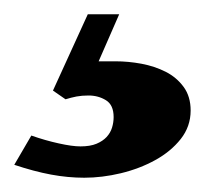

<svg xmlns="http://www.w3.org/2000/svg" viewBox="-20 -20 290 269"><path d="M118.2 65.9H142.1Q159.7 65.9 178.2 69.3Q196.8 72.8 212.2 80.6Q227.5 88.4 237.3 101.8Q247.1 115.2 247.1 134.8Q247.1 157.2 233.2 174.8Q219.2 192.4 197.5 204.3Q175.8 216.3 149.4 222.7Q123 229 98.1 229Q75.2 229 51.5 224.6Q27.8 220.2 0 210.9L23.9 169.9Q43.5 176.8 62.3 180.9Q81.1 185.1 92.8 185.1Q106.4 185.1 115.2 181.4Q124 177.7 129.4 171.9Q134.8 166 137 158.7Q139.2 151.4 139.2 144Q139.2 127 128.4 120.4Q117.7 113.8 104 113.8Q94.7 113.8 87.2 115.2Q79.6 116.7 71.8 119.1L54.2 106.9L103 0H147Z"/></svg>

Font: Tai Heritage Pro
Style: Bold
Weight: 700
Designer: Faah Baccam, Walt Agee, Victor Gaultney, Annie Olsen, Eric Hays
Foundry: SIL International
Version: Version 2.600